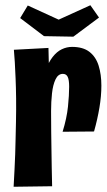

<svg xmlns="http://www.w3.org/2000/svg" viewBox="-20 -711 407 733"><path d="M219 -208Q235 -260 239.5 -304Q244 -348 244 -380Q244 -406 238.5 -417.5Q233 -429 220 -429Q202 -429 192 -408Q182 -387 178.5 -354.5Q175 -322 175 -287L128 -244Q128 -310 134.5 -358.5Q141 -407 153 -440Q165 -473 181 -493.5Q197 -514 216 -523Q235 -532 255 -532Q297 -532 321.5 -513Q346 -494 356.5 -460.5Q367 -427 367 -384Q367 -344 359.5 -299.5Q352 -255 339 -209ZM32 2Q34 -36 35.5 -65Q37 -94 38 -122Q39 -150 39.5 -179.5Q40 -209 41 -246Q42 -294 41.5 -335.5Q41 -377 39.5 -412Q38 -447 36.5 -474Q35 -501 33 -521L165 -528Q166 -498 166.5 -464Q167 -430 169.5 -387.5Q172 -345 175 -287Q175 -244 175.5 -207.5Q176 -171 176.5 -137.5Q177 -104 177.5 -70.5Q178 -37 179 0ZM260 -571 148 -573 57 -642 86 -690 204 -636 325 -691 358 -644Z"/></svg>

Font: Truculenta Black
Style: Regular
Weight: 900
Version: Version 1.002